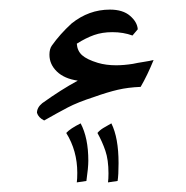

<svg xmlns="http://www.w3.org/2000/svg" viewBox="-20 -240 387 400"><path d="M273 -59Q247 -58 225.5 -53Q204 -48 176 -38Q142 -27 121 -16Q100 -5 72 11Q60 5 57 -5Q57 -16 68 -25Q107 -53 142 -72Q114 -76 98.5 -91Q83 -106 83 -126Q83 -138 88 -145Q105 -169 129 -191Q165 -220 209 -220Q236 -220 251 -207Q266 -194 267 -179L256 -166Q237 -173 214 -173Q193 -173 176 -167Q159 -161 140 -149Q141 -134 151 -125Q161 -116 184 -109Q201 -104 222 -104Q238 -104 257 -107Q266 -109 279 -111Q292 -113 300 -115Q287 -83 273 -59ZM148 17Q164 47 164 95Q164 109 160 137L140 140Q141 133 141 120Q141 74 118 37Q126 28 148 17ZM212 17Q227 47 227 100Q227 125 225 137L205 140Q206 133 206 121Q206 93 199.5 74Q193 55 183 37Q188 31 195.5 26.5Q203 22 212 17Z"/></svg>

Font: Mirza Medium
Style: Regular
Weight: 500
Designer: Arabic design by Kourosh Beigpour, Latin design by Eduardo Tunni, engineering by Lasse Fister
Version: Version 1.0010g